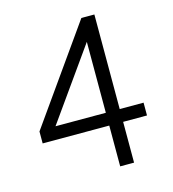

<svg xmlns="http://www.w3.org/2000/svg" viewBox="-103 -769 771 855"><g transform="rotate(-15 282.0 -341.5)"><path d="M346 0V-188H39V-243L350 -683H410V-247H520V-188H410V0ZM114 -247H346V-574Z"/></g></svg>

Font: Zaghawa Beria
Style: Regular
Weight: 400
Designer: Anonymous
Foundry: Designed by a volunteer who chooses to remain anonymous, in cooperation with SIL International and the Mission Protestan
Version: Version 1.001